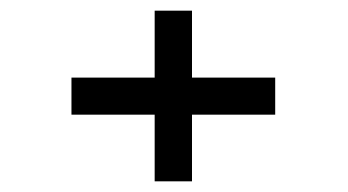

<svg xmlns="http://www.w3.org/2000/svg" viewBox="-20 -443 652 360"><path d="M496 -228H340V-103H270V-228H114V-297.5H270V-423H340V-297.5H496Z"/></svg>

Font: Epilogue Medium
Style: Regular
Weight: 500
Designer: Tyler Finck
Foundry: Etcetera Type Co
Version: Version 2.111; ttfautohint (v1.8.3)